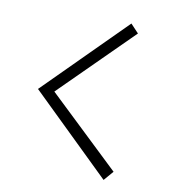

<svg xmlns="http://www.w3.org/2000/svg" viewBox="-70 -639 627 707"><g transform="rotate(10 243.0 -285.5)"><path d="M365 -578 395 -546 129 -282 395 -29 364 7 68 -281Z"/></g></svg>

Font: Yaldevi ExtraLight
Style: Regular
Weight: 200
Designer: Sol Matas, Rajitha Manaperi, Kosala Senevirathne
Foundry: Mooniak
Version: Version 1.100